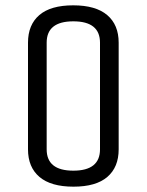

<svg xmlns="http://www.w3.org/2000/svg" viewBox="-20 -685 550 720"><path d="M425 -525V-125Q425 -58 382.5 -21.5Q340 15 255.5 15Q171 15 128 -21.5Q85 -58 85 -125V-525Q85 -592 127.5 -628.5Q170 -665 254.5 -665Q339 -665 382 -628.5Q425 -592 425 -525ZM355 -125V-525Q355 -605 255 -605Q155 -605 155 -525V-125Q155 -45 255 -45Q355 -45 355 -125Z"/></svg>

Font: Unica One
Style: Regular
Weight: 400
Designer: Eduardo Rodriguez Tunni
Foundry: Eduardo Rodriguez Tunni
Version: Version 1.001